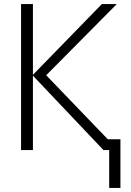

<svg xmlns="http://www.w3.org/2000/svg" viewBox="-20 -734 640 939"><path d="M569 185V-53H507L206 -366L551 -714H478L141 -368V-714H83V0H141V-364L486 0H514V185Z"/></svg>

Font: Noto Sans Mono UI Light
Style: Regular
Weight: 300
Designer: Monotype Design team
Foundry: Monotype Imaging Inc.
Version: 1.000